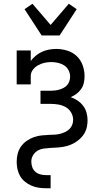

<svg xmlns="http://www.w3.org/2000/svg" viewBox="-20 -789 540 1024"><path d="M202 -600 111 -740 153 -769 250 -656 347 -769 389 -740 298 -600ZM226 215Q205 215 185.5 212Q166 209 147.5 201Q129 193 113 180Q97 167 87 149.5Q77 132 73 112.5Q69 93 69 73Q69 51 74.5 30Q80 9 92.5 -8.5Q105 -26 123.5 -38.5Q142 -51 162 -58Q182 -65 203.5 -67Q225 -69 247 -70Q261 -70 274.5 -71Q288 -72 301.5 -75.5Q315 -79 327.5 -85Q340 -91 350 -100.5Q360 -110 365 -123Q370 -136 370 -150Q370 -171 359 -189.5Q348 -208 330 -218Q312 -228 291.5 -231.5Q271 -235 250 -235H196V-305H250Q262 -305 274 -306.5Q286 -308 297.5 -311.5Q309 -315 319.5 -320.5Q330 -326 338 -335Q346 -344 350 -356Q354 -368 354 -380Q354 -398 345.5 -414.5Q337 -431 322 -440.5Q307 -450 289 -454Q271 -458 253 -458Q235 -458 217 -454Q199 -450 183 -441Q167 -432 155.5 -417Q144 -402 144 -384V-339H69V-520H144V-464Q156 -480 171.5 -492.5Q187 -505 204.5 -513Q222 -521 241.5 -524.5Q261 -528 280 -528Q310 -528 339 -519Q368 -510 389.5 -489.5Q411 -469 421 -440.5Q431 -412 431 -382Q431 -364 427 -346.5Q423 -329 413 -314.5Q403 -300 388.5 -289Q374 -278 357 -271Q377 -264 394 -252.5Q411 -241 423.5 -224.5Q436 -208 441.5 -188Q447 -168 447 -148Q447 -130 443.5 -112.5Q440 -95 431.5 -80Q423 -65 410.5 -52.5Q398 -40 383 -30.5Q368 -21 351.5 -15Q335 -9 317.5 -6Q300 -3 282.5 -2Q265 -1 247.5 0Q230 1 212.5 3.5Q195 6 180 15Q165 24 156 39.5Q147 55 147 72Q147 88 152 102.5Q157 117 168.5 127Q180 137 195 141Q210 145 226 145H250V215Z"/></svg>

Font: Iosevka Curly Slab
Style: Regular
Weight: 400
Monospace: yes
Designer: Belleve Invis
Foundry: Belleve Invis
Version: Version 22.1.2; ttfautohint (v1.8.4)